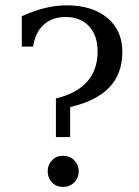

<svg xmlns="http://www.w3.org/2000/svg" viewBox="-20 -699 530 731"><path d="M161.6 -47.4Q161.6 -71.3 178 -88.6Q194.3 -106 220.2 -106Q245.6 -106 262.7 -88.6Q279.8 -71.3 279.8 -47.4Q279.8 -21.5 262.7 -4.4Q245.6 12.7 220.2 12.7Q194.3 12.7 178 -4.4Q161.6 -21.5 161.6 -47.4ZM63 -637.2Q109.9 -658.7 152.1 -668.7Q194.3 -678.7 232.9 -678.7Q331.5 -678.7 388.7 -630.9Q445.8 -583 445.8 -501.5Q445.8 -418.5 396.5 -366.5Q347.2 -314.5 247.1 -291.5V-177.2H192.9V-324.2Q271.5 -342.8 311.5 -387.7Q351.6 -432.6 351.6 -502.9Q351.6 -564.5 318.6 -599.4Q285.6 -634.3 230 -634.3Q178.7 -634.3 146.5 -605Q114.3 -575.7 106 -521.5H63Z"/></svg>

Font: KhunPaOh
Style: Regular
Weight: 400
Designer: Khon Soe Zaw Thu
Version: Version 1.00 July 11, 2016, initial release